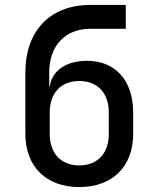

<svg xmlns="http://www.w3.org/2000/svg" viewBox="-20 -750 640 780"><path d="M333 -503C250 -503 191 -464 182 -398H180V-455C180 -565 245 -633 347 -633H491V-730H347C184 -730 83 -625 83 -455V-206C83 -73 168 10 302 10C436 10 521 -73 521 -206V-293C521 -423 449 -503 333 -503ZM422 -206C422 -127 376 -78 302 -78C228 -78 182 -127 182 -206V-293C182 -372 228 -421 302 -421C376 -421 422 -372 422 -293Z"/></svg>

Font: Tekne LDO Medium
Style: Regular
Weight: 500
Monospace: yes
Designer: Alessio Laiso, Mario Rullo, Paolo Rosset
Foundry: Alessio Laiso
Version: Version 1.000;hotconv 1.0.109;makeotfexe 2.5.65596